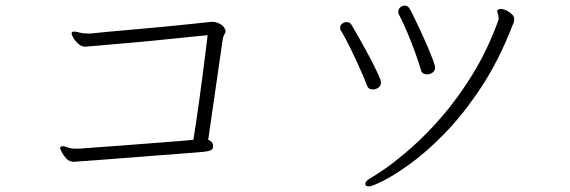

<svg xmlns="http://www.w3.org/2000/svg" viewBox="-20 -663 2040 687"><path d="M742 -139Q742 -129 734.5 -125.5Q727 -122 711 -120Q688 -118 644 -114.5Q600 -111 546 -107Q492 -103 437.5 -98.5Q383 -94 338.5 -91Q294 -88 269 -86Q263 -86 257 -85Q251 -84 245 -84Q228 -84 217 -96Q206 -108 200.5 -120Q195 -132 195 -132Q195 -135 198 -138Q200 -140 204 -140Q211 -140 222 -135.5Q233 -131 253 -131H262Q288 -133 329 -136Q370 -139 418.5 -142.5Q467 -146 515.5 -150Q564 -154 605 -157Q646 -160 672 -163Q678 -199 690.5 -286.5Q703 -374 723 -537Q701 -535 661 -531Q621 -527 573 -522Q525 -517 475.5 -512.5Q426 -508 384.5 -504.5Q343 -501 316 -498.5Q289 -496 285 -496Q272 -496 260.5 -506Q249 -516 242.5 -527.5Q236 -539 236 -543Q236 -546 239 -549Q241 -550 245 -550Q252 -550 264.5 -546.5Q277 -543 294 -543H303Q330 -546 374 -550Q418 -554 469.5 -558.5Q521 -563 572.5 -568Q624 -573 667 -577.5Q710 -582 736 -585H740Q751 -585 765 -578.5Q779 -572 784 -561Q787 -555 787 -552Q787 -546 783 -540Q779 -534 777 -523L725 -163Q741 -156 742 -145Z M1537 -422Q1537 -410 1528 -403.5Q1519 -397 1508 -397Q1491 -397 1487 -410Q1479 -438 1465.5 -475Q1452 -512 1436.5 -549Q1421 -586 1407 -612Q1405 -615 1405 -621Q1405 -630 1412 -636.5Q1419 -643 1428 -643Q1439 -643 1445 -633Q1450 -625 1461 -602.5Q1472 -580 1485 -552Q1498 -524 1510 -496Q1522 -468 1529.5 -447.5Q1537 -427 1537 -422ZM1815 -575Q1765 -446 1701 -349.5Q1637 -253 1571 -185.5Q1505 -118 1446.5 -76Q1388 -34 1349 -15Q1310 4 1301 4Q1287 4 1287 -5Q1287 -15 1306 -26Q1323 -35 1361.5 -62Q1400 -89 1452 -134.5Q1504 -180 1560.5 -245Q1617 -310 1670 -395.5Q1723 -481 1762 -587Q1764 -590 1764 -593Q1764 -596 1764 -599Q1764 -607 1761.5 -613Q1759 -619 1759 -623Q1759 -626 1761 -627Q1765 -631 1772 -631Q1785 -631 1802.5 -619.5Q1820 -608 1820 -595Q1820 -591 1819 -586Q1818 -581 1815 -575ZM1343 -368Q1343 -356 1334 -349.5Q1325 -343 1314 -343Q1299 -343 1294 -355Q1284 -382 1267.5 -418.5Q1251 -455 1233.5 -491Q1216 -527 1201 -552Q1197 -557 1197 -564Q1197 -573 1204.5 -578.5Q1212 -584 1221 -584Q1230 -584 1236 -577Q1237 -576 1248 -556.5Q1259 -537 1275 -509Q1291 -481 1306.5 -451Q1322 -421 1332.5 -398.5Q1343 -376 1343 -368Z"/></svg>

Font: Moon Stars Kai HW Light
Style: Regular
Weight: 300
Designer: GuiWonder
Version: Version 1.101